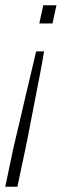

<svg xmlns="http://www.w3.org/2000/svg" viewBox="-58 -530 234 728"><path d="M-38 178 -8 35Q-3 12 4.5 -18.5Q12 -49 20.5 -86Q29 -123 38.5 -164Q48 -205 58.5 -248Q69 -291 79 -335H109Q102 -291 93.5 -248Q85 -205 77 -163.5Q69 -122 62 -85.5Q55 -49 49 -18Q43 13 38 36L8 178ZM91 -441 106 -510H156L141 -441Z"/></svg>

Font: Saira UltraCondensed ExtraLight
Style: Italic
Weight: 250
Width: 1
Italic angle: -12°
Designer: Hector Gatti with collaboration of the Omnibus-Type team
Foundry: Omnibus-Type
Version: Version 1.101